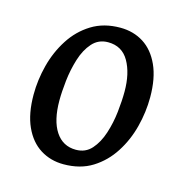

<svg xmlns="http://www.w3.org/2000/svg" viewBox="-78 -535 595 620"><g transform="rotate(15 219.0 -225.0)"><path d="M186.7 11.8Q143.6 11.8 109.3 -9.6Q74.9 -31.1 55.3 -74.2Q35.7 -117.2 35.7 -180.9Q35.7 -229.9 48.5 -279.3Q61.3 -328.7 87.9 -370Q114.4 -411.4 155.1 -436.6Q195.8 -461.8 250.7 -461.8Q294.8 -461.8 328.7 -440.4Q362.6 -418.9 382.1 -376Q401.7 -333 401.7 -269.1Q401.7 -220.1 389 -170.7Q376.4 -121.3 349.8 -80Q323.3 -38.6 283 -13.4Q242.8 11.8 186.7 11.8ZM213.3 -43.8Q245.4 -43.8 265.6 -66.5Q285.8 -89.2 297.2 -124.3Q308.6 -159.5 312.8 -197.5Q317 -235.5 317 -266Q317 -327 294.3 -366.6Q271.5 -406.2 224.8 -406.2Q192.8 -406.2 172.2 -383Q151.6 -359.8 140.6 -324.2Q129.5 -288.5 125.3 -250.6Q121.1 -212.7 121.1 -184Q121.1 -117.2 145.3 -80.5Q169.6 -43.8 213.3 -43.8Z"/></g></svg>

Font: Ancizar Sans Thin
Style: Italic
Weight: 100
Italic angle: -4°
Designer: Cesar Puertas, Viviana Monsalve, Julian Moncada, Julian Prieto, Jose Castro, Mariel Hernandez, Felipe Aragon, Sara Alarc
Version: Version 8.100